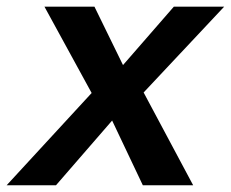

<svg xmlns="http://www.w3.org/2000/svg" viewBox="-47 -548 684 568"><path d="M375.5 0 284.7 -191.4 118.7 0H-27.3L224.1 -272.9L84.5 -528.3H232.4L316.9 -355.5L467.3 -528.3H616.2L377.9 -274.4L524.4 0Z"/></svg>

Font: Cousine
Style: Bold Italic
Weight: 700
Italic angle: -12°
Monospace: yes
Designer: Steve Matteson
Foundry: Ascender Corporation
Version: Version 1.20